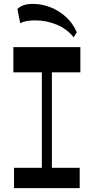

<svg xmlns="http://www.w3.org/2000/svg" viewBox="-20 -974 485 994"><path d="M196.6 -75.6V-632.2H248.6V-75.6ZM52.6 0V-105.3H392.6V0ZM49.2 -599.5V-730H396.1V-599.5ZM361.5 -780.6Q326.5 -824.5 273.4 -846.5Q220.4 -868.5 161.9 -868.5Q138.8 -868.5 119.3 -865.2Q99.8 -861.9 84.6 -854L70.1 -926.9Q94.7 -953.4 148.3 -953.8Q195.3 -954.1 239.8 -936.9Q284.4 -919.8 320.6 -887.1Q356.9 -854.5 377.6 -806.9Z"/></svg>

Font: Savate ExtraLight
Style: Regular
Weight: 200
Designer: Max Esnée
Foundry: Plomb Type
Version: Version 2.000